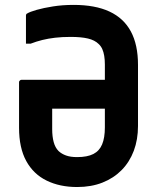

<svg xmlns="http://www.w3.org/2000/svg" viewBox="-20 -740 640 784"><path d="M280.4 -720Q368.8 -720 427.1 -692.8Q485.4 -665.6 514.5 -611.3Q543.5 -557.1 543.5 -475.1V-225.5Q543.5 -170.2 526.4 -124.4Q509.2 -78.6 476.8 -45.6Q444.3 -12.6 398.6 5.5Q352.9 23.7 294.8 23.7Q224.1 23.7 170.4 -2.6Q116.6 -28.9 87.2 -82.5Q57.8 -136.1 57.8 -218.2V-403.9Q57.8 -407.1 59.2 -409.1Q60.6 -411.1 62.7 -412.6Q64.8 -414.1 67.9 -414.1H332.1Q357.9 -414.1 383.8 -414.1Q409.6 -414.1 434.6 -414.1L501 -421.5L501.9 -296.2Q425.1 -296.2 347.9 -296.2Q270.8 -296.2 193.1 -296.2V-212.8Q193.1 -182.7 199.2 -160Q205.2 -137.3 219.1 -123.3Q231.5 -111.6 249.7 -105.1Q267.9 -98.5 294.7 -98.5Q336.6 -98.5 361.3 -111.2Q385.9 -123.8 397 -150.5Q408.2 -177.1 408.2 -220V-476.5Q408.2 -496 405.6 -511.7Q403.1 -527.4 397.6 -539.7Q392.1 -551.9 382.8 -560.4Q366.9 -576.1 339.2 -582.7Q311.5 -589.3 268.4 -589.3Q233.6 -589.3 205.2 -586Q176.9 -582.7 152.7 -576.7Q128.6 -570.7 104.9 -561.6H86Q86 -590.1 86 -619.2Q86 -648.3 86 -676.8Q86 -678.8 87 -681.3Q88 -683.8 90.7 -684.8Q102 -691.8 129.6 -699.7Q157.2 -707.6 196.4 -713.8Q235.6 -720 280.4 -720Z"/></svg>

Font: Recursive Sans Linear Light
Style: Regular
Weight: 300
Version: Version 1.085